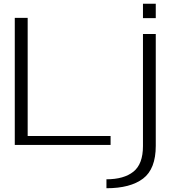

<svg xmlns="http://www.w3.org/2000/svg" viewBox="-20 -770 962 1020"><path d="M58.5 0H567.5V-47.5H127V-675H58.5ZM545.5 230Q672.5 230 740 178.8Q807.5 127.5 807.5 4.5V-589.5H739.5V6Q739.5 101.5 688.8 142Q638 182.5 545.5 182.5ZM739.5 -750V-673.5H807.5V-750Z"/></svg>

Font: Anybody Expanded Light
Style: Regular
Weight: 300
Width: 7
Version: Version 1.113;gftools[0.9.25]